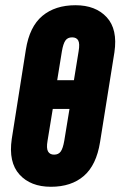

<svg xmlns="http://www.w3.org/2000/svg" viewBox="-20 -709 461 735"><path d="M175 6Q97 6 54.5 -41Q12 -88 25 -177L79 -519Q93 -607 142 -648Q191 -689 269 -689Q346 -689 388.5 -643Q431 -597 418 -509L363 -165Q349 -77 301 -35.5Q253 6 175 6ZM187 -117Q204 -117 212.5 -129Q221 -141 226 -170L246 -292H182L162 -170Q157 -141 164 -129Q171 -117 187 -117ZM199 -402H263L281 -513Q286 -542 279.5 -554Q273 -566 256 -566Q239 -566 230.5 -554Q222 -542 217 -513Z"/></svg>

Font: Sofia Sans Extra Condensed Black
Style: Italic
Weight: 900
Italic angle: -9°
Version: Version 4.100